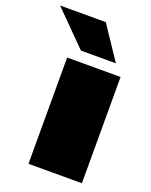

<svg xmlns="http://www.w3.org/2000/svg" viewBox="-208 -813 698 888"><g transform="rotate(20 141.0 -369.0)"><path d="M93 -575 -69 -738H156L265 -575ZM44 0V-523H307V0Z"/></g></svg>

Font: Tomorrow ExtraBold
Style: Regular
Weight: 800
Designer: Tony de Marco, Monica Rizzolli
Foundry: Just in Type
Version: Version 2.002